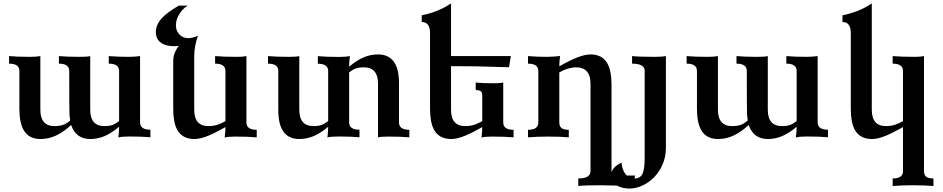

<svg xmlns="http://www.w3.org/2000/svg" viewBox="-20 -799 5488 1117"><path d="M505.4 9.8Q421.4 9.8 394 -71.8Q349.6 -30.8 306.2 -10.5Q262.7 9.8 215.3 9.8Q145.5 9.8 116.2 -44.9Q92.8 -87.4 92.8 -167V-386.2Q92.8 -428.7 32.7 -428.7V-472.7Q79.1 -468.3 153.8 -468.3Q192.9 -468.3 214.8 -472.7V-160.6Q214.8 -65.4 297.4 -65.4Q329.6 -65.4 350.1 -73.7Q368.2 -80.6 388.2 -97.7Q385.7 -111.8 384.3 -130.4Q382.8 -148.9 382.8 -386.2Q382.8 -428.7 322.8 -428.7V-472.7Q369.1 -468.3 443.8 -468.3Q488.8 -468.3 504.9 -472.7V-160.6Q504.9 -65.4 587.4 -65.4Q616.7 -65.4 635 -72.3Q653.3 -79.1 672.9 -94.7V-386.2Q672.9 -428.7 612.8 -428.7V-472.7Q659.2 -468.3 733.4 -468.3Q750 -468.3 765.1 -469.7Q789.6 -471.7 794.9 -472.7V-86.9Q794.9 -44.4 855 -44.4V-0.5Q806.6 -4.9 733.9 -4.9Q689.9 -4.9 668.5 0.5Q672.9 -34.7 672.9 -61.5Q628.9 -24.4 588.6 -7.3Q548.3 9.8 505.4 9.8Z M1110.8 9.8Q1040.5 9.8 1010.7 -44.4Q987.8 -85.9 987.8 -167V-445.3Q987.8 -471.2 998.5 -496.1Q1008.3 -518.6 1021 -532.2Q1007.3 -530.3 994.6 -530.3Q944.8 -530.3 918 -549.3Q886.7 -570.8 886.7 -613.8Q886.7 -657.7 927.2 -699.2Q955.1 -728 1020.5 -766.6H1071.8Q1039.1 -745.6 1020.5 -712.4Q1003.4 -682.6 1003.4 -651.4Q1003.4 -620.6 1023.4 -598.9Q1043.5 -577.1 1076.2 -577.1Q1101.1 -577.1 1131.3 -591.3Q1109.9 -526.9 1109.9 -472.7V-160.6Q1109.9 -65.4 1192.4 -65.4Q1220.7 -65.4 1245.1 -73.2Q1264.2 -79.1 1291.5 -94.2V-386.2Q1291.5 -428.7 1231.4 -428.7V-472.7Q1277.8 -468.3 1361.8 -468.3Q1391.6 -468.3 1413.6 -472.7V-86.4Q1413.6 -43.9 1473.6 -43.9V0Q1425.3 -4.4 1348.6 -4.4Q1308.6 -4.4 1287.1 1Q1291.5 -34.2 1291.5 -59.6Q1233.9 -26.9 1194.8 -10.7Q1146.5 9.8 1110.8 9.8Z M1721.7 9.8Q1599.1 9.8 1599.1 -157.2V-386.2Q1599.1 -428.7 1539.1 -428.7V-472.7Q1585.4 -468.3 1660.2 -468.3Q1705.1 -468.3 1721.2 -472.7V-160.6Q1721.2 -65.4 1803.7 -65.4Q1833 -65.4 1851.3 -72.3Q1869.6 -79.1 1889.2 -94.7V-385.7Q1889.2 -428.2 1829.1 -428.2V-472.2Q1877.4 -467.8 1950.2 -467.8Q1994.1 -467.8 2015.6 -473.1Q2011.2 -438 2011.2 -411.1Q2055.2 -448.2 2095.5 -465.3Q2135.7 -482.4 2178.7 -482.4Q2301.3 -482.4 2301.3 -315.4V-86.4Q2301.3 -43.9 2361.3 -43.9V0Q2315.4 -4.4 2240.2 -4.4Q2195.3 -4.4 2179.2 0V-312Q2179.2 -407.2 2096.7 -407.2Q2067.4 -407.2 2049.1 -400.4Q2030.8 -393.6 2011.2 -377.9V-86.9Q2011.2 -44.4 2071.3 -44.4V-0.5Q2022.9 -4.9 1950.2 -4.9Q1906.2 -4.9 1884.8 0.5Q1889.2 -34.7 1889.2 -61.5Q1845.2 -24.4 1804.9 -7.3Q1764.6 9.8 1721.7 9.8Z M2605 9.8Q2534.7 9.8 2504.9 -44.4Q2481.9 -85.9 2481.9 -167V-606.4Q2481.9 -670.9 2433.6 -670.9V-710Q2532.7 -730 2604 -779.3V-472.7H2952.1L2941.4 -407.7Q2787.6 -412.6 2752.9 -413.1Q2677.7 -414.1 2604 -414.1V-160.6Q2604 -65.4 2686.5 -65.4Q2714.8 -65.4 2739.3 -73.2Q2758.3 -79.1 2785.6 -94.2V-241.2Q2785.6 -262.2 2776.6 -268.6Q2767.6 -274.9 2747.6 -274.9V-318.8Q2784.7 -314.5 2856 -314.5Q2885.7 -314.5 2907.7 -318.8V-86.4Q2907.7 -43.9 2967.8 -43.9V0Q2919.4 -4.4 2842.8 -4.4Q2802.7 -4.4 2781.2 1Q2785.6 -34.2 2785.6 -59.6Q2728 -26.9 2689 -10.7Q2640.6 9.8 2605 9.8Z M3663.6 285.2Q3550.8 278.8 3470.7 278.8Q3376 278.8 3344.2 283.2V239.3Q3415.5 239.3 3415.5 196.3V-312Q3415.5 -362.8 3390.6 -387.2Q3370.1 -407.2 3333 -407.2Q3285.6 -407.2 3233.9 -377.9V-86.4Q3233.9 -64.9 3246.3 -54.4Q3258.8 -43.9 3289.1 -43.9V0Q3243.2 -4.4 3169.9 -4.4Q3100.1 -4.4 3051.8 0V-43.9Q3111.8 -43.9 3111.8 -86.4V-386.2Q3111.8 -428.7 3051.8 -428.7V-472.7Q3100.1 -468.3 3161.6 -468.3Q3178.7 -468.3 3198.2 -469.7Q3229.5 -471.7 3238.3 -473.6Q3233.9 -438.5 3233.9 -413.1Q3354 -482.4 3414.6 -482.4Q3483.9 -482.4 3513.2 -430.7Q3537.6 -387.2 3537.6 -305.7V222.2H3674.3Z M3641.6 297.9Q3600.6 297.9 3569.8 280.8Q3533.2 260.7 3533.2 222.7Q3538.1 172.9 3595.7 147.5Q3600.1 191.9 3620.4 215.6Q3640.6 239.3 3670.4 239.3Q3704.6 239.3 3717.5 212.9Q3730.5 186.5 3730.5 119.1V-387.2Q3730.5 -428.7 3657.2 -428.7V-472.7Q3696.8 -468.3 3791 -468.3Q3830.1 -468.3 3854 -472.7V60.5Q3854 112.8 3835.2 156.5Q3816.4 200.2 3785.9 231.7Q3755.4 263.2 3717.5 280.5Q3679.7 297.9 3641.6 297.9Z M4447.3 9.8Q4363.3 9.8 4335.9 -71.8Q4291.5 -30.8 4248 -10.5Q4204.6 9.8 4157.2 9.8Q4087.4 9.8 4058.1 -44.9Q4034.7 -87.4 4034.7 -167V-386.2Q4034.7 -428.7 3974.6 -428.7V-472.7Q4021 -468.3 4095.7 -468.3Q4134.8 -468.3 4156.7 -472.7V-160.6Q4156.7 -65.4 4239.3 -65.4Q4271.5 -65.4 4292 -73.7Q4310.1 -80.6 4330.1 -97.7Q4327.6 -111.8 4326.2 -130.4Q4324.7 -148.9 4324.7 -386.2Q4324.7 -428.7 4264.6 -428.7V-472.7Q4311 -468.3 4385.7 -468.3Q4430.7 -468.3 4446.8 -472.7V-160.6Q4446.8 -65.4 4529.3 -65.4Q4558.6 -65.4 4576.9 -72.3Q4595.2 -79.1 4614.7 -94.7V-386.2Q4614.7 -428.7 4554.7 -428.7V-472.7Q4601.1 -468.3 4675.3 -468.3Q4691.9 -468.3 4707 -469.7Q4731.4 -471.7 4736.8 -472.7V-86.9Q4736.8 -44.4 4796.9 -44.4V-0.5Q4748.5 -4.9 4675.8 -4.9Q4631.8 -4.9 4610.4 0.5Q4614.7 -34.7 4614.7 -61.5Q4570.8 -24.4 4530.5 -7.3Q4490.2 9.8 4447.3 9.8Z M5410.6 283.2Q5364.7 278.8 5291.5 278.8Q5221.7 278.8 5173.3 283.2V239.3Q5233.4 239.3 5233.4 196.8V-59.6Q5175.8 -26.9 5136.7 -10.7Q5088.4 9.8 5052.7 9.8Q4982.4 9.8 4952.6 -44.4Q4929.7 -85.9 4929.7 -167V-606.4Q4929.7 -670.9 4881.3 -670.9V-710Q4980.5 -730 5051.8 -779.3V-160.6Q5051.8 -65.4 5134.3 -65.4Q5162.6 -65.4 5187 -73.2Q5206.1 -79.1 5233.4 -94.2V-386.2Q5233.4 -428.7 5173.3 -428.7V-472.7Q5219.7 -468.3 5303.7 -468.3Q5333.5 -468.3 5355.5 -472.7V196.8Q5355.5 218.3 5367.9 228.8Q5380.4 239.3 5410.6 239.3Z"/></svg>

Font: Kelvinch
Style: Bold
Weight: 700
Designer: Paul James Miller
Foundry: High-Logic / Made with FontCreator
Version: Version 3.501;March 28, 2021;FontCreator 13.0.0.2683 64-bit